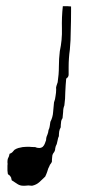

<svg xmlns="http://www.w3.org/2000/svg" viewBox="-20 -510 326 616"><path d="M82 85.9Q76.2 85 71.3 85Q65.4 85 59.6 85.9Q56.6 85.9 54.7 85.9Q44.9 85.9 37.1 81.1Q26.4 74.2 17.6 68.4Q16.6 64.5 15.6 59.6Q13.7 55.7 9.8 51.8Q4.9 49.8 4.9 45.9Q3.9 41 3.9 37.1Q3.9 34.2 3.9 32.2Q3.9 29.3 3.9 27.3Q3.9 25.4 3.9 24.4Q3.9 23.4 3.9 22.5Q3.9 21.5 3.9 21.5Q4.9 15.6 3.9 10.7Q3.9 4.9 4.9 0Q6.8 -3.9 8.8 -8.8Q9.8 -12.7 10.7 -16.6Q16.6 -18.6 19.5 -21.5Q23.4 -25.4 26.4 -29.3Q32.2 -33.2 39.1 -35.2Q45.9 -37.1 52.7 -38.1Q62.5 -39.1 73.2 -39.1Q83 -38.1 92.8 -38.1Q98.6 -35.2 105.5 -35.2Q112.3 -35.2 117.2 -39.1Q122.1 -43.9 124 -49.8Q126 -55.7 127.9 -60.5Q127.9 -69.3 131.8 -77.1Q134.8 -84 135.7 -92.8Q138.7 -98.6 139.6 -105.5Q140.6 -112.3 141.6 -119.1Q149.4 -133.8 150.4 -150.4Q151.4 -166 153.3 -181.6Q157.2 -191.4 158.2 -202.1Q160.2 -212.9 160.2 -222.7Q159.2 -229.5 161.1 -234.4Q163.1 -240.2 165 -246.1Q168.9 -271.5 168.9 -295.9Q168.9 -321.3 171.9 -345.7Q179.7 -381.8 178.7 -418Q177.7 -455.1 181.6 -490.2Q188.5 -490.2 195.3 -490.2Q201.2 -490.2 208 -489.3Q208 -485.4 208 -481.4Q208 -477.5 208 -473.6Q208 -473.6 208 -473.6Q208 -473.6 208 -473.6Q208 -442.4 207 -412.1Q207 -380.9 204.1 -350.6Q202.1 -336.9 201.2 -323.2Q200.2 -309.6 200.2 -294.9Q200.2 -293 200.2 -290Q200.2 -287.1 200.2 -285.2Q200.2 -277.3 200.2 -270.5Q200.2 -262.7 192.4 -257.8Q190.4 -236.3 189.5 -214.8Q189.5 -193.4 186.5 -171.9Q182.6 -162.1 182.6 -151.4Q181.6 -140.6 180.7 -130.9Q175.8 -124 175.8 -116.2Q174.8 -109.4 174.8 -101.6Q170.9 -94.7 169.9 -87.9Q168.9 -80.1 168.9 -73.2Q166 -67.4 165 -60.5Q163.1 -53.7 162.1 -47.9Q158.2 -41 157.2 -34.2Q157.2 -27.3 153.3 -21.5Q147.5 -14.6 147.5 -6.8Q146.5 1 146.5 8.8Q145.5 11.7 142.6 15.6Q139.6 18.6 138.7 22.5Q133.8 31.2 131.8 40Q128.9 48.8 125 56.6Q116.2 65.4 106.4 74.2Q96.7 83 83 85.9Q83 85.9 83 85.9Q83 85.9 82 85.9Z"/></svg>

Font: YzWr
Style: Regular
Weight: 400
Version: Version 1.0